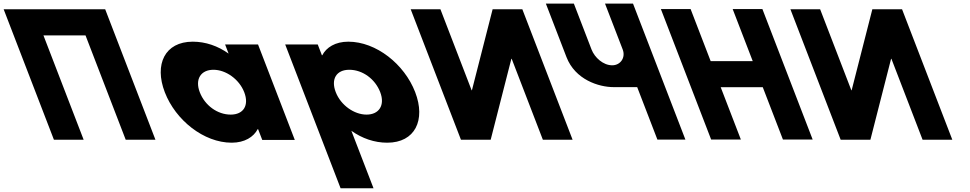

<svg xmlns="http://www.w3.org/2000/svg" viewBox="-215 -752 5214 1032"><path d="M18.5 -561.9H244.6L460.7 -0.9H620.5L350.4 -702.1H190.6H-35.5H-195.3L74.8 -0.9H234.6Z M670.9 -256C728.7 -106 880.3 15 1030.3 15C1100.3 15 1148.3 -16 1170.2 -58H1172.2L1194.5 0H1369.5L1171.9 -513H994.9L1013.7 -464C955.9 -505 890.1 -528 821.1 -528C671.1 -528 613.1 -406 670.9 -256ZM858.9 -256C831.5 -327 865.3 -377 932.3 -377C998.3 -377 1070.5 -327 1097.9 -256C1124.8 -186 1094.1 -136 1025.1 -136C953.1 -136 885.8 -186 858.9 -256Z M2016.5 -257C1958.7 -407 1807.1 -528 1657.1 -528C1587.1 -528 1539 -497 1517.2 -455H1515.2L1492.9 -513H1317.9L1615.7 260H1792.7L1673.6 -49C1731.4 -8 1797.3 15 1866.3 15C2016.3 15 2074.3 -107 2016.5 -257ZM1828.5 -257C1855.8 -186 1822.1 -136 1755.1 -136C1689.1 -136 1616.8 -186 1589.5 -257C1562.5 -327 1593.3 -377 1662.3 -377C1734.3 -377 1801.5 -327 1828.5 -257Z M2535.3 -436.1H2533.6L2422.4 -0.9H2262.6L1992.5 -702.1H2152.3L2319.9 -266.9H2321.6L2432.8 -702.1H2592.6L2862.7 -0.9H2702.9Z M3187.5 -732.5H3037L3132 -486C3148.7 -442.7 3120.5 -401 3075.5 -401C3027 -401 2981.2 -442.7 2964.5 -486L2869.6 -732.5H2719.1L2829.8 -445.2C2876.6 -323.7 3003.4 -283.7 3083.3 -283.7H3209.9L3318.6 -1.5H3469.1Z M3658.8 -283.2H3884.9L3993.3 -1.9H4153.1L3883 -703.1H3723.2L3830.9 -423.5H3604.8L3497.1 -703.1H3337.3L3607.4 -1.9H3767.2Z M4576.3 -436.1H4574.6L4463.4 -0.9H4303.6L4033.5 -702.1H4193.3L4360.9 -266.9H4362.6L4473.8 -702.1H4633.6L4903.7 -0.9H4743.9Z"/></svg>

Font: Hussar
Style: BdOpOblFour
Weight: 700
Foundry: Cannot Into Space Fonts
Version: Version 2.00